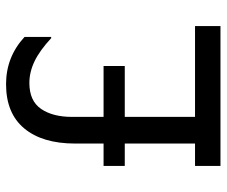

<svg xmlns="http://www.w3.org/2000/svg" viewBox="-77 -671 748 634"><g transform="rotate(-90 297.0 -354.0)"><path d="M528 -84V0H66V-84H140V-316H66V-386H140V-480Q140 -588 190 -648Q240 -708 336 -708Q426 -708 492 -647V-559H488Q447 -597 411.5 -614Q376 -631 340 -631Q281 -631 254.5 -592.5Q228 -554 228 -490V-386H396V-316H228V-84Z"/></g></svg>

Font: AmikoRegular
Style: Regular
Weight: 400
Designer: Pablo Impallari, Rodrigo Fuenzalida, Andres Torresi
Foundry: Impallari Type
Version: Version 1.000; ttfautohint (v1.3)